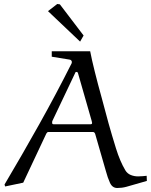

<svg xmlns="http://www.w3.org/2000/svg" viewBox="-20 -939 762 969"><path d="M514.2 -76.2 460 -264.2Q456.1 -272.9 449.2 -272.9H224.1Q218.3 -272.9 213.9 -265.1L97.2 -17.1L5.9 2L2.9 -7.8Q91.8 -157.7 177.5 -310.8Q263.2 -463.9 341.8 -620.1Q342.8 -623 342.8 -627Q342.8 -628.9 340.3 -633.1Q337.9 -637.2 331.1 -638.2L241.2 -652.8V-680.2H435.1Q442.9 -639.2 458.5 -576.7Q474.1 -514.2 493.2 -445.6Q512.2 -377 527.8 -316.9Q544.9 -255.9 565.4 -189.9Q585.9 -124 612.8 -79.1Q622.6 -63 639.9 -55.9Q657.2 -48.8 676.8 -48.8Q688 -48.8 699 -49.8Q710 -50.8 720.2 -51.8L721.2 -25.9L617.2 3.9Q595.2 9.8 571.8 9.8Q546.9 9.8 534.9 -16.6Q522.9 -43 514.2 -76.2ZM359.9 -571.8 244.1 -328.1Q243.2 -327.1 243.2 -323.5Q243.2 -319.8 243.2 -318.8Q243.2 -312 250 -312H438Q444.8 -312 444.8 -318.8Q444.8 -318.8 443.8 -323.2Q442.9 -327.1 442.9 -328.1L373 -571.8Q371.1 -575.7 366.2 -576.2Q359.9 -575.7 359.9 -571.8ZM384.3 -729 222.2 -882.8 269 -918.9 282.2 -917 401.9 -759.8Z"/></svg>

Font: Aref Ruqaa
Style: Regular
Weight: 400
Designer: Abdullah Aref
Version: Version 1.002